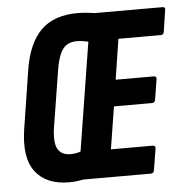

<svg xmlns="http://www.w3.org/2000/svg" viewBox="-50 -709 735 763"><g transform="rotate(-5 318.0 -327.5)"><path d="M196 6Q104 6 61 -51Q18 -108 36 -222L72 -452Q89 -559 141 -610Q193 -661 287 -661Q304 -661 323.5 -659Q343 -657 356 -655H625Q638 -655 635 -643L622 -557Q620 -545 609 -545H440L415 -384H566Q579 -384 577 -372L564 -291Q562 -279 551 -279H399L372 -110H538Q551 -110 549 -98L535 -12Q533 0 522 0H254Q242 2 227 4Q212 6 196 6ZM211 -105Q234 -105 251 -112L320 -544Q311 -546 299.5 -548Q288 -550 274 -550Q238 -550 219 -525.5Q200 -501 191 -446L155 -221Q145 -160 159 -132.5Q173 -105 211 -105Z"/></g></svg>

Font: Sofia Sans Extra Condensed ExtraBold
Style: Italic
Weight: 800
Italic angle: -9°
Designer: Botio Nikoltchev, Ani Petrova
Foundry: lettersoup
Version: Version 4.101; ttfautohint (v1.8.4.7-5d5b)